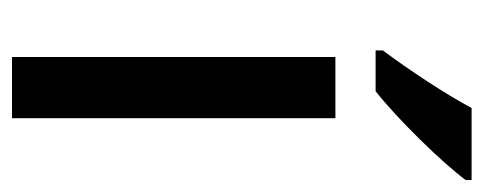

<svg xmlns="http://www.w3.org/2000/svg" viewBox="-263 -543 806 320"><g transform="rotate(90 140.0 -383.0)"><path d="M280 -756V-766H160C136 -721 96 -661 64 -618V-606H132C178 -642 252 -718 280 -756ZM177 0V-539H75V0Z"/></g></svg>

Font: Noto Sans Khmer SemiCondensed Medium
Style: Regular
Weight: 500
Width: 4
Designer: Danh Hong and the Monotype Design Team
Foundry: Monotype Imaging Inc.
Version: Version 2.004